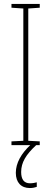

<svg xmlns="http://www.w3.org/2000/svg" viewBox="-20 -734 259 971"><path d="M87 136C87 88 111 48 163 0H181V-19L123 -22V-691L181 -695V-714H38V-695L98 -691V-22L38 -19V0H133C88 42 60 90 60 140C60 189 87 217 131 217C145 217 158 214 166 211V188C160 190 144 193 132 193C102 193 87 174 87 136Z"/></svg>

Font: Noto Sans Khmer UI ExtraCondensed Thin
Style: Regular
Weight: 100
Width: 2
Designer: Danh Hong and the Monotype Design Team
Foundry: Monotype Imaging Inc.
Version: Version 2.002